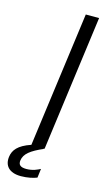

<svg xmlns="http://www.w3.org/2000/svg" viewBox="-173 -772 574 989"><g transform="rotate(15 114.5 -277.5)"><path d="M24 90C29 54 60 30 127 1L120 0H129L226 -723H155L58 -2C-10 21 -32 51 -37 86C-44 135 -16 168 47 168C81 168 112 161 132 153L138 105C125 112 99 125 65 125C32 125 21 113 24 90Z"/></g></svg>

Font: United Sans Light
Style: Italic
Weight: 300
Italic angle: -8°
Designer: Pablo Impallari, Rodrigo Fuenzalida (Modified by Dan O. Williams)
Version: Version 1.000;PS 001.000;hotconv 1.0.88;makeotf.lib2.5.64775